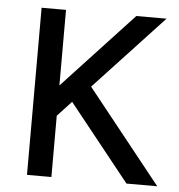

<svg xmlns="http://www.w3.org/2000/svg" viewBox="-48 -676 672 721"><g transform="rotate(5 288.0 -315.0)"><path d="M80 0V-630H172V-345L437 -630H551L291 -351L571 0H455L225 -288L172 -231V0Z"/></g></svg>

Font: Mukta Vaani
Style: Regular
Weight: 400
Designer: Noopur Datye, Girish Dalvi, Yashodeep Gholap, Pallavi Karambelkar
Foundry: Ek Type
Version: Version 2.538;PS 1.000;hotconv 16.6.51;makeotf.lib2.5.65220;